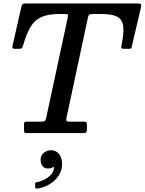

<svg xmlns="http://www.w3.org/2000/svg" viewBox="-20 -770 837 1111"><path d="M215 153.5Q215 175.5 225.8 190.2Q236.5 205 259 205Q266.5 205 272.5 203.5Q278.5 202 283 199Q287 196.5 290 196Q293 195.5 292 201Q292 222.5 275.2 240.5Q258.5 258.5 235.5 269.8Q212.5 281 193.5 284Q189 284.5 186.2 286Q183.5 287.5 183.5 293V314Q183.5 319.5 185.8 320.2Q188 321 193 321Q219.5 318.5 245.5 307Q271.5 295.5 292.8 276.8Q314 258 326.5 233.8Q339 209.5 339 181.5Q339 153 330.2 135Q321.5 117 307.2 108.2Q293 99.5 275.5 99.5Q250.5 99.5 232.8 114.8Q215 130 215 153.5ZM119 -19Q119 -7.5 121.2 -3.8Q123.5 0 134.5 0H458.5Q473 0 478 -3.2Q483 -6.5 483 -22.5V-45Q483 -58 480.2 -62Q477.5 -66 465 -66H385.5Q366.5 -66 364.2 -70.8Q362 -75.5 365 -89.5L489 -669.5Q491.5 -681 496.2 -685Q501 -689 514.5 -689H566Q629 -689 658.8 -672.8Q688.5 -656.5 693 -617.5Q697.5 -578.5 683.5 -509Q680.5 -495.5 682.5 -491.5Q684.5 -487.5 702 -487.5H722Q736.5 -487.5 739 -490.5Q741.5 -493.5 743.5 -504.5L795 -724.5Q799 -741.5 795.5 -745.8Q792 -750 771 -750H131Q115 -750 110.5 -746.2Q106 -742.5 103.5 -730L53.5 -510Q51 -500 52 -493.8Q53 -487.5 67.5 -487.5H91Q104 -487.5 107.8 -493Q111.5 -498.5 114 -508Q133.5 -577 157.8 -616.2Q182 -655.5 221.2 -672.2Q260.5 -689 323.5 -689H355.5Q370 -689 372.2 -685.2Q374.5 -681.5 372.5 -671L247.5 -89Q244.5 -74.5 239.2 -70.2Q234 -66 216 -66H132Q123.5 -66 121.2 -62.8Q119 -59.5 119 -51Z"/></svg>

Font: Besley Medium
Style: Italic
Weight: 500
Italic angle: -13°
Designer: Owen Earl
Foundry: indestructible type*
Version: Version 2.001